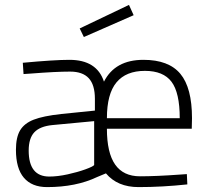

<svg xmlns="http://www.w3.org/2000/svg" viewBox="-20 -754 853 783"><path d="M45 0ZM45 -143Q45 -194 62 -222.5Q79 -251 117.5 -266Q156 -281 229 -289L367 -303V-351Q367 -408 342 -435Q317 -462 266 -462Q208 -462 106 -454L76 -452L73 -498Q202 -510 263 -510Q375 -510 404 -421Q449 -510 565 -510Q668 -510 715.5 -453Q763 -396 763 -272L762 -229H416Q416 -131 449.5 -83Q483 -35 551 -35Q616 -35 713 -42L742 -44L744 -2Q642 9 545 9Q459 9 412 -47L376 -32Q290 9 172 9Q110 9 77.5 -29Q45 -67 45 -143ZM713 -272Q713 -376 679.5 -420.5Q646 -465 571 -465Q494 -465 455 -418Q416 -371 416 -272ZM364 -81V-260L194 -244Q143 -239 120 -214.5Q97 -190 97 -140Q97 -34 181 -34Q215 -34 256 -43Q297 -52 328.5 -63.5Q360 -75 364 -81ZM305 -638 506 -734 525 -692 322 -603Z"/></svg>

Font: Cairo Light
Style: Regular
Weight: 300
Designer: Mohamed Gaber, the designers of Titillium
Foundry: Kief Type Foundry
Version: Version 2.009; ttfautohint (v1.5.33-1714) -l 8 -r 50 -G 200 